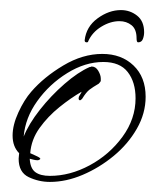

<svg xmlns="http://www.w3.org/2000/svg" viewBox="-20 -369 310 381"><path d="M220 -349Q238 -349 252 -338Q266 -327 266 -305Q266 -298 263.5 -291.5Q261 -285 254 -285Q251 -285 251 -293Q251 -311 241 -319Q231 -327 217 -327Q199 -327 181 -316Q163 -305 155 -287Q155 -285 152 -285Q148 -285 148 -289Q151 -316 173.5 -332.5Q196 -349 220 -349ZM79 -8Q57 -8 37 -17.5Q17 -27 17 -54Q17 -57 17.5 -60Q18 -63 18 -65Q5 -78 5 -100Q5 -121 16.5 -146Q28 -171 42 -187Q67 -216 105.5 -239Q144 -262 183 -262Q221 -262 245 -239Q269 -216 269 -177Q269 -144 251.5 -113.5Q234 -83 205.5 -59.5Q177 -36 144 -22Q111 -8 79 -8ZM79 -20Q119 -20 158 -41Q197 -62 223 -97.5Q249 -133 249 -174Q249 -206 233.5 -226Q218 -246 185 -246Q149 -246 113.5 -224Q78 -202 54 -168.5Q30 -135 27 -98Q37 -123 59 -151Q81 -179 108 -202.5Q135 -226 158 -236Q160 -236 160.5 -236.5Q161 -237 162 -237Q170 -237 175 -228.5Q180 -220 180 -213V-209Q180 -207 176 -203Q164 -196 157.5 -191Q151 -186 143 -173Q140 -170 139 -170Q136 -170 136 -174Q136 -177 138.5 -180.5Q141 -184 142 -187Q121 -175 98 -156.5Q75 -138 58.5 -115Q42 -92 40 -65Q42 -64 51 -60Q60 -56 60 -54Q60 -53 58 -52Q56 -51 55 -51Q51 -51 47 -52Q43 -53 39 -54Q40 -35 50 -27.5Q60 -20 79 -20Z"/></svg>

Font: Sassy Frass
Style: Regular
Weight: 400
Designer: Robert E. Leuschke
Foundry: Robert E. Leuschke
Version: Version 1.010; ttfautohint (v1.8.3)